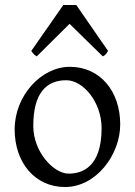

<svg xmlns="http://www.w3.org/2000/svg" viewBox="-20 -738 542 773"><path d="M256 -39C197 -39 114 -125 114 -231C114 -364 167 -415 247 -415C314 -415 389 -328 389 -222C389 -63 309 -39 256 -39ZM261 -469C146 -469 39 -353 39 -217C39 -84 120 15 242 15C367 15 464 -115 464 -237C464 -371 383 -469 261 -469ZM415 -533 287 -718H235L106 -533C112 -524 117 -517 128 -511L260 -642L394 -511C404 -516 407 -520 415 -533Z"/></svg>

Font: Temporarium
Style: Regular
Weight: 400
Version: Version 1.1